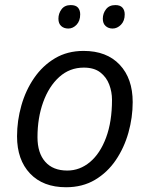

<svg xmlns="http://www.w3.org/2000/svg" viewBox="-20 -748 603 775"><path d="M246.6 7.8Q153.8 7.8 101.3 -47.6Q48.8 -103 48.8 -197.8Q48.8 -260.7 66.2 -322Q83.5 -383.3 117.7 -433.1Q151.9 -482.9 201.9 -512.7Q252 -542.5 317.4 -542.5Q410.6 -542.5 463.1 -486.8Q515.6 -431.2 515.6 -335.9Q515.6 -273.9 498.5 -212.9Q481.4 -151.9 447.5 -101.8Q413.6 -51.8 363.3 -22Q313 7.8 246.6 7.8ZM251.5 -59.6Q302.2 -59.6 343.3 -94Q384.3 -128.4 408.2 -192.6Q432.1 -256.8 432.1 -345.2Q432.1 -377 420.9 -406.7Q409.7 -436.5 384.8 -455.8Q359.9 -475.1 318.4 -475.1Q261.2 -475.1 219.2 -437.3Q177.2 -399.4 154.3 -335.7Q131.3 -272 131.3 -194.3Q131.3 -130.4 162.6 -95Q193.8 -59.6 251.5 -59.6ZM434.6 -632.8Q417.5 -632.8 406.2 -643.1Q395 -653.3 395 -672.4Q395 -693.8 408 -710.7Q420.9 -727.5 445.8 -727.5Q464.8 -727.5 474.1 -717.3Q483.4 -707 483.4 -689.9Q483.4 -663.6 468.3 -648.2Q453.1 -632.8 434.6 -632.8ZM255.9 -632.8Q237.8 -632.8 226.8 -643.1Q215.8 -653.3 215.8 -672.4Q215.8 -693.8 228.5 -710.7Q241.2 -727.5 265.6 -727.5Q285.6 -727.5 294.7 -717.3Q303.7 -707 303.7 -689.9Q303.7 -663.6 289.1 -648.2Q274.4 -632.8 255.9 -632.8Z"/></svg>

Font: Open Sans
Style: Italic
Weight: 400
Italic angle: -12°
Designer: Monotype Design Team
Foundry: Monotype Imaging Inc.
Version: Version 3.000; ttfautohint (v1.8.4)